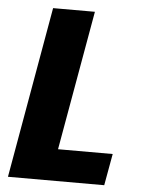

<svg xmlns="http://www.w3.org/2000/svg" viewBox="-51 -743 580 784"><g transform="rotate(5 238.5 -351.0)"><path d="M134.8 -702.1H306.2L205.1 -129.9H429.2L405.8 0H11.2Z"/></g></svg>

Font: Poppins
Style: Bold Italic
Weight: 700
Italic angle: -10°
Designer: Ninad Kale (Devanagari), Jonny Pinhorn (Latin)
Foundry: Indian Type Foundry
Version: Version 3.200;PS 1.000;hotconv 16.6.54;makeotf.lib2.5.65590